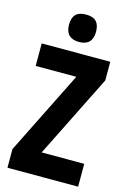

<svg xmlns="http://www.w3.org/2000/svg" viewBox="-138 -997 714 1063"><g transform="rotate(15 219.5 -466.0)"><path d="M219 -932C165 -932 141 -906 141 -853C141 -802 168 -775 219 -775C270 -775 296 -802 296 -853C296 -905 273 -932 219 -932ZM422 0V-131H178L415 -607V-714H22V-585H255L17 -107V0Z"/></g></svg>

Font: Noto Sans Sinhala UI ExtraCondensed ExtraBold
Style: Regular
Weight: 800
Width: 2
Designer: Jelle Bosma - Monotype Design Team
Foundry: Monotype Imaging Inc.
Version: Version 2.006